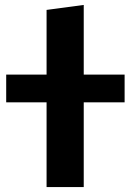

<svg xmlns="http://www.w3.org/2000/svg" viewBox="-20 -755 528 775"><path d="M168 0V-342H5V-454H168V-715L318 -735V-454H483V-342H318V0Z"/></svg>

Font: Radio Canada
Style: Bold
Weight: 700
Designer: Charles Daoud, Etienne Aubert Bonn, Alexandre Saumier Demers, Jacques Le Bailly
Foundry: Radio-Canada
Version: Version 2.104; ttfautohint (v1.8.4.7-5d5b);gftools[0.9.28.de